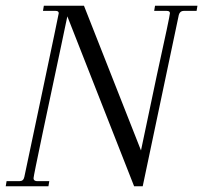

<svg xmlns="http://www.w3.org/2000/svg" viewBox="-31 -650 709 670"><path d="M658 -630 655 -612H610Q597 -612 593 -598L467 0H437L204 -593Q200 -573 194.5 -548Q189 -523 183 -493Q150 -339 118 -186.5Q86 -34 86 -28Q86 -23 89.5 -20.5Q93 -18 97 -18H141L138 0H-11L-8 -18H38Q51 -18 54 -33L110 -298Q174 -601 174 -604Q174 -612 163 -612H119L122 -630H262L461 -125L516 -386Q562 -595 562 -604Q562 -612 551 -612H507L510 -630Z"/></svg>

Font: Arapey
Style: Italic
Weight: 400
Italic angle: -12°
Designer: Eduardo Rodriguez Tunni
Foundry: Eduardo Rodriguez Tunni
Version: Version 3.000